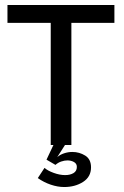

<svg xmlns="http://www.w3.org/2000/svg" viewBox="-20 -583 497 772"><path d="M267 -545V0H184V-545ZM10 -491V-563H440V-491ZM132 133 159 92Q171 103 195.5 112Q220 121 242 121Q262 121 275.5 113Q289 105 289 88Q289 75 277.5 68.5Q266 62 251 62Q239 62 226 66.5Q213 71 203 80L167 59L208 -28L249 -12L210 49Q221 39 237.5 33.5Q254 28 271 28Q299 28 322.5 42.5Q346 57 346 90Q346 128 314 148.5Q282 169 238 169Q212 169 184 159.5Q156 150 132 133Z"/></svg>

Font: Darker Grotesque SemiBold
Style: Regular
Weight: 600
Designer: Gabriel Lam
Foundry: TypeRant
Version: Version 1.000;gftools[0.9.28]